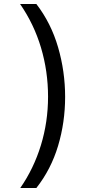

<svg xmlns="http://www.w3.org/2000/svg" viewBox="-20 -812 459 967"><path d="M82 135Q150 37 186 -80.5Q222 -198 222 -325Q222 -453 186.5 -572Q151 -691 81 -792H163Q237 -696 272.5 -574Q308 -452 308 -324Q308 -196 272.5 -77.5Q237 41 163 135Z"/></svg>

Font: ukannada15
Style: Book
Weight: 400
Designer: Jelle Bosma - Monotype Design Team
Foundry: Monotype Imaging Inc.
Version: Version 2.003